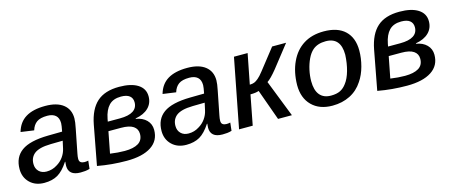

<svg xmlns="http://www.w3.org/2000/svg" viewBox="-40 -974 3330 1419"><g transform="rotate(-15 1625.0 -264.0)"><path d="M446.8 4.9Q400.4 4.9 377.7 -14.4Q355 -33.7 355 -69.8Q355 -78.1 356 -85.9Q356.9 -93.8 357.4 -101.1H354.5Q314 -39.1 271.7 -14.6Q229.5 9.8 168.9 9.8Q100.6 9.8 58.6 -31.2Q16.6 -72.3 16.6 -135.7Q16.6 -226.1 80.6 -272.5Q144.5 -318.8 285.2 -320.8L392.1 -322.3Q401.4 -368.7 401.4 -384.8Q401.4 -424.8 379.2 -444.3Q356.9 -463.9 315.9 -463.9Q261.7 -463.9 234.4 -444.1Q207 -424.3 195.3 -384.8L94.7 -398.9Q114.7 -470.2 170.7 -504.2Q226.6 -538.1 319.8 -538.1Q409.2 -538.1 457.3 -500.2Q505.4 -462.4 505.4 -394Q505.4 -366.7 495.1 -317.4L459.5 -136.7Q454.6 -112.8 454.6 -96.7Q454.6 -77.6 465.8 -69.8Q477.1 -62 494.1 -62Q508.8 -62 523.4 -65.4L516.6 -3.9Q499 1.5 481.7 3.2Q464.4 4.9 446.8 4.9ZM125.5 -146Q125.5 -110.4 147.7 -88.6Q169.9 -66.9 206.1 -66.9Q250.5 -66.9 286.6 -90.3Q317.9 -108.4 338.6 -137.5Q359.4 -166.5 366.7 -200.7L378.9 -256.3L288.1 -254.9Q239.7 -253.9 210 -246.1Q180.2 -238.3 162.6 -225.1Q145.5 -212.4 135.5 -192.6Q125.5 -172.9 125.5 -146Z M1077.1 -409.2Q1077.1 -356.4 1042 -321.8Q1006.8 -287.1 942.4 -275.9L941.9 -272.5Q992.7 -264.6 1022.7 -234.4Q1052.7 -204.1 1052.7 -159.2Q1052.7 -77.1 986.6 -33.7Q920.4 9.8 798.8 9.8Q683.6 9.8 575.2 -10.3L631.8 -312Q653.3 -424.8 713.6 -479Q773.9 -533.2 883.8 -533.2Q975.6 -533.2 1026.4 -500.7Q1077.1 -468.3 1077.1 -409.2ZM830.1 -306.2Q897.5 -306.2 931.6 -328.4Q965.8 -350.6 965.8 -393.6Q965.8 -425.3 944.1 -442.6Q922.4 -460 878.4 -460Q818.8 -460 786.4 -426.3Q753.9 -392.6 741.2 -327.1L737.3 -306.2ZM691.9 -73.2Q751.5 -64.5 803.2 -64.5Q870.6 -64.5 907.2 -86.9Q943.8 -109.4 943.8 -158.2Q943.8 -195.3 913.6 -216.1Q883.3 -236.8 819.3 -236.8H723.6Z M1533.2 4.9Q1486.8 4.9 1464.1 -14.4Q1441.4 -33.7 1441.4 -69.8Q1441.4 -78.1 1442.4 -85.9Q1443.4 -93.8 1443.8 -101.1H1440.9Q1400.4 -39.1 1358.2 -14.6Q1315.9 9.8 1255.4 9.8Q1187 9.8 1145 -31.2Q1103 -72.3 1103 -135.7Q1103 -226.1 1167 -272.5Q1231 -318.8 1371.6 -320.8L1478.5 -322.3Q1487.8 -368.7 1487.8 -384.8Q1487.8 -424.8 1465.6 -444.3Q1443.4 -463.9 1402.3 -463.9Q1348.1 -463.9 1320.8 -444.1Q1293.5 -424.3 1281.7 -384.8L1181.2 -398.9Q1201.2 -470.2 1257.1 -504.2Q1313 -538.1 1406.2 -538.1Q1495.6 -538.1 1543.7 -500.2Q1591.8 -462.4 1591.8 -394Q1591.8 -366.7 1581.5 -317.4L1545.9 -136.7Q1541 -112.8 1541 -96.7Q1541 -77.6 1552.2 -69.8Q1563.5 -62 1580.6 -62Q1595.2 -62 1609.9 -65.4L1603 -3.9Q1585.4 1.5 1568.1 3.2Q1550.8 4.9 1533.2 4.9ZM1211.9 -146Q1211.9 -110.4 1234.1 -88.6Q1256.3 -66.9 1292.5 -66.9Q1336.9 -66.9 1373 -90.3Q1404.3 -108.4 1425 -137.5Q1445.8 -166.5 1453.1 -200.7L1465.3 -256.3L1374.5 -254.9Q1326.2 -253.9 1296.4 -246.1Q1266.6 -238.3 1249 -225.1Q1231.9 -212.4 1221.9 -192.6Q1211.9 -172.9 1211.9 -146Z M1808.1 -228 1764.2 0H1659.7L1762.2 -528.3H1866.7L1821.8 -298.3Q1842.8 -298.8 1856.7 -304.2Q1870.6 -309.6 1887.7 -324.2Q1896 -331.1 1907 -342.8Q1918 -354.5 1930.7 -371.1L2054.2 -528.3H2161.1L2029.3 -360.4Q1981.4 -301.3 1953.1 -283.2L2064 0H1958L1873 -236.8Q1850.1 -228 1808.1 -228Z M2668.9 -333.5Q2668.9 -274.4 2652.6 -213.9Q2636.2 -153.3 2605.5 -108.4Q2567.9 -50.3 2508.3 -20.3Q2448.7 9.8 2373.5 9.8Q2273.9 9.8 2216.3 -47.9Q2158.7 -105.5 2158.7 -204.6Q2160.2 -304.7 2195.8 -380.4Q2231.4 -457 2295.7 -497.3Q2359.9 -537.6 2450.2 -537.6Q2556.6 -537.6 2612.8 -484.1Q2668.9 -430.7 2668.9 -333.5ZM2560.5 -330.1Q2560.5 -463.4 2445.8 -463.4Q2383.8 -463.4 2346.2 -431.2Q2321.3 -409.7 2303.5 -372.1Q2285.6 -334.5 2276.1 -290.5Q2266.6 -246.6 2266.6 -205.6Q2266.6 -136.2 2295.9 -100.6Q2325.2 -64.9 2381.8 -64.9Q2424.8 -64.9 2452.4 -78.6Q2480 -92.3 2500.5 -120.6Q2526.4 -153.8 2542 -209.5Q2557.6 -265.1 2560.5 -330.1Z M3221.7 -409.2Q3221.7 -356.4 3186.5 -321.8Q3151.4 -287.1 3086.9 -275.9L3086.4 -272.5Q3137.2 -264.6 3167.2 -234.4Q3197.3 -204.1 3197.3 -159.2Q3197.3 -77.1 3131.1 -33.7Q3064.9 9.8 2943.4 9.8Q2828.1 9.8 2719.7 -10.3L2776.4 -312Q2797.9 -424.8 2858.2 -479Q2918.5 -533.2 3028.3 -533.2Q3120.1 -533.2 3170.9 -500.7Q3221.7 -468.3 3221.7 -409.2ZM2974.6 -306.2Q3042 -306.2 3076.2 -328.4Q3110.4 -350.6 3110.4 -393.6Q3110.4 -425.3 3088.6 -442.6Q3066.9 -460 3022.9 -460Q2963.4 -460 2930.9 -426.3Q2898.4 -392.6 2885.7 -327.1L2881.8 -306.2ZM2836.4 -73.2Q2896 -64.5 2947.8 -64.5Q3015.1 -64.5 3051.8 -86.9Q3088.4 -109.4 3088.4 -158.2Q3088.4 -195.3 3058.1 -216.1Q3027.8 -236.8 2963.9 -236.8H2868.2Z"/></g></svg>

Font: Arimo Medium
Style: Italic
Weight: 500
Italic angle: -12°
Designer: Steve Matteson
Foundry: Monotype Imaging Inc.
Version: Version 1.33